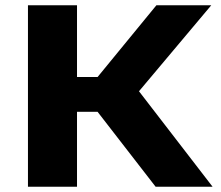

<svg xmlns="http://www.w3.org/2000/svg" viewBox="-20 -708 837 728"><path d="M86 0V-688H272V-416H350L573 -688H781L507 -362L786 0H570L350 -284H272V0Z"/></svg>

Font: Saira Expanded
Style: Bold
Weight: 700
Width: 7
Designer: Hector Gatti with collaboration of the Omnibus-Type team
Foundry: Omnibus-Type
Version: Version 1.100; ttfautohint (v1.8.3)